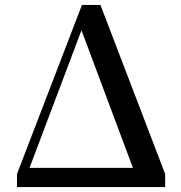

<svg xmlns="http://www.w3.org/2000/svg" viewBox="-20 -760 737 780"><path d="M311 -637 520 -78H100ZM61 0H651V-53L388 -740H313L49 -53V0Z"/></svg>

Font: Noto Serif HK SemiBold
Style: Regular
Weight: 600
Designer: Ryoko NISHIZUKA 西塚涼子 (kana & ideographs); Frank Grießhammer (Latin, Greek & Cyrillic); Wenlong ZHANG 张文龙 (bopomofo); San
Foundry: Adobe
Version: Version 2.001;hotconv 1.1.0;makeotfexe 2.6.0